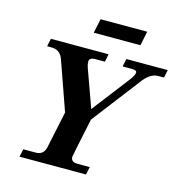

<svg xmlns="http://www.w3.org/2000/svg" viewBox="-130 -1038 1081 1153"><g transform="rotate(15 410.5 -461.5)"><path d="M509.3 0H96.2L106.4 -48.8H183.6Q232.4 -48.8 243.2 -97.7L291.5 -327.1L184.6 -630.4Q165.5 -683.6 112.3 -683.6H84.5L94.7 -732.4H453.6L443.4 -683.6H381.3Q365.7 -683.6 356.2 -677.7Q346.7 -671.9 346.7 -657.7Q346.7 -641.6 353 -623.5L438 -387.7L617.2 -620.6Q641.6 -653.3 641.6 -668.9Q641.6 -683.6 613.8 -683.6H553.7L564 -732.4H821.3L811 -683.6H774.9Q727.5 -683.6 684.6 -628.4L452.6 -325.7Q402.3 -88.4 402.3 -81.5Q402.3 -48.8 442.4 -48.8H519.5ZM624 -834.5H334L352.5 -923.3H642.6Z"/></g></svg>

Font: Munson
Style: Bold Italic
Weight: 700
Italic angle: -12°
Designer: Paul James MIller
Foundry: High-Logic / Made with FontCreator
Version: Version 2.10;May 5, 2019;FontCreator 11.5.0.2430 64-bit